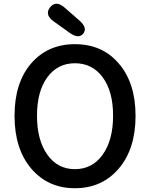

<svg xmlns="http://www.w3.org/2000/svg" viewBox="-20 -984 794 1017"><path d="M608 -649Q698 -546 698 -370.5Q698 -195 609 -91Q520 13 377 13Q234 13 145.5 -91Q57 -195 57 -370.5Q57 -546 145 -648Q233 -750 377 -750Q521 -750 608 -649ZM230.5 -165Q285 -88 377 -88Q469 -88 524 -165Q579 -242 579 -371Q579 -500 524 -574.5Q469 -649 377 -649Q285 -649 230.5 -574.5Q176 -500 176 -371Q176 -242 230.5 -165ZM421 -806Q397 -776 349 -810L264 -871Q215 -906 245 -945Q276 -984 322 -944L401 -875Q445 -836 421 -806Z"/></svg>

Font: Resource Han Rounded JP Medium
Style: Regular
Weight: 500
Designer: Cyano Hao (round all glyphs); Ryoko NISHIZUKA 西塚涼子 (kana, bopomofo & ideographs); Paul D. Hunt (Latin, Greek & Cyrillic)
Foundry: Cyano Hao
Version: 0.990